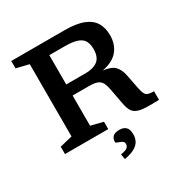

<svg xmlns="http://www.w3.org/2000/svg" viewBox="-207 -872 1215 1263"><g transform="rotate(-30 401.0 -241.0)"><path d="M53.5 -651V-707H457.5Q548.5 -707 602 -685.2Q655.5 -663.5 678.5 -623.5Q701.5 -583.5 701.5 -529.5Q701.5 -460 663.2 -413.8Q625 -367.5 543.5 -352Q606 -344.5 631.2 -317.8Q656.5 -291 666 -242L687 -135.5Q693 -104.5 701 -89.5Q709 -74.5 724.2 -69.8Q739.5 -65 767.5 -65V0Q702 3 661.5 0.5Q621 -2 598.5 -12.8Q576 -23.5 564.8 -45.5Q553.5 -67.5 547 -103.5L527 -211Q520 -249.5 509.2 -270.5Q498.5 -291.5 476.2 -300Q454 -308.5 413.5 -308.5H289.5V-79L382 -56V0H53.5V-56L148.5 -79V-628ZM436.5 -392.5Q497 -392.5 529.5 -418.5Q562 -444.5 562 -504.5Q562 -542 548.5 -566.5Q535 -591 501 -603Q467 -615 406 -615H289.5V-392.5ZM371.5 186.5Q409.5 180 422 169.8Q434.5 159.5 434.5 142Q434.5 126.5 420.2 119Q406 111.5 391.8 107Q377.5 102.5 377.5 96.5Q377.5 69.5 392.8 55Q408 40.5 443 40.5Q473 40.5 490.5 56.8Q508 73 508 113Q508 136.5 498 158.8Q488 181 460 198.5Q432 216 378.5 225.5Z"/></g></svg>

Font: Newsreader Caption Medium
Style: Regular
Weight: 500
Designer: Hugues Gentile
Foundry: Production Type
Version: Version 1.001